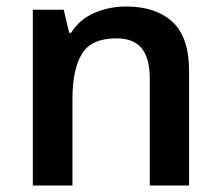

<svg xmlns="http://www.w3.org/2000/svg" viewBox="-20 -571 679 591"><path d="M368 -551Q459 -551 510.5 -504Q562 -457 562 -353V0H441V-330Q441 -392 416 -422.5Q391 -453 338 -453Q261 -453 232 -405Q203 -357 203 -266V0H81V-541H176L193 -470H199Q225 -512 271 -531.5Q317 -551 368 -551Z"/></svg>

Font: Noto Sans Sundanese SemiBold
Style: Regular
Weight: 600
Version: Version 2.003